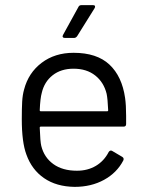

<svg xmlns="http://www.w3.org/2000/svg" viewBox="-20 -720 573 749"><path d="M472 -268V-236Q472 -226 462 -226H139Q135 -226 135 -222Q137 -167 141 -151Q152 -106 188 -80Q224 -54 280 -54Q322 -54 354 -73Q386 -92 404 -127Q410 -136 418 -131L457 -108Q465 -103 461 -94Q436 -46 386 -18.5Q336 9 271 9Q200 8 152 -25Q104 -58 83 -117Q65 -165 65 -255Q65 -297 66.5 -323.5Q68 -350 74 -371Q91 -436 142.5 -475Q194 -514 267 -514Q358 -514 407 -468Q456 -422 468 -338Q472 -310 472 -268ZM143 -358Q137 -337 135 -290Q135 -286 139 -286H398Q402 -286 402 -290Q400 -335 396 -354Q385 -399 351.5 -425.5Q318 -452 267 -452Q218 -452 185.5 -426.5Q153 -401 143 -358ZM226 -584 286 -693Q289 -700 298 -700H343Q349 -700 350.5 -696.5Q352 -693 349 -688L281 -579Q276 -572 269 -572H233Q227 -572 225 -575.5Q223 -579 226 -584Z"/></svg>

Font: Amber EN
Style: Regular
Weight: 400
Designer: Jeremy Tribby
Foundry: Tribby Type Co.
Version: Version 1.403 November 24, 2021